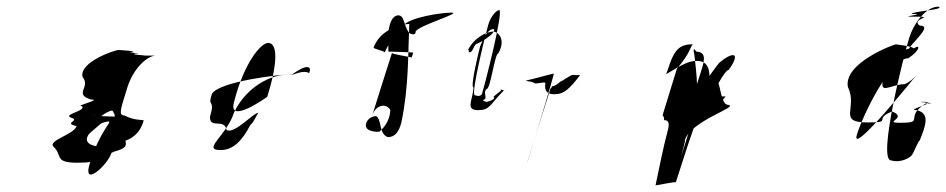

<svg xmlns="http://www.w3.org/2000/svg" viewBox="-20 -557 2844 577"><path d="M141 -116C169 -90 141 -68 213 -68C287 -68 269 -81 325 -102C386 -118 338 -134 368 -152C415 -184 338 -204 326 -206C362 -206 238 -209 262 -209C272 -210 271 -200 275 -197C279 -206 301 -222 317 -225C320 -223 322 -218 322 -216C332 -216 313 -130 316 -130C333 -128 353 -130 374 -142C395 -156 404 -170 412 -195C407 -198 385 -194 354 -210C334 -210 344 -232 362 -292C381 -354 424 -390 449 -390H410C436 -390 370 -392 385 -396C421 -396 350 -400 375 -400C399 -404 326 -407 337 -407C326 -407 218 -371 228 -326C254 -294 200 -275 253 -258C289 -258 201 -238 226 -238C241 -224 170 -214 192 -204C225 -194 167 -188 210 -178C202 -152 122 -135 141 -116ZM242 -144C246 -156 250 -156 279 -182C286 -190 306 -192 306 -192C319 -192 280 -165 250 -66C219 32 359 -116 303 -116C259 -114 236 -125 242 -144Z M617 -275C638 -312 822 -334 859 -334C903 -366 918 -358 909 -337C900 -344 882 -341 861 -333C791 -338 717 -291 683 -218C661 -149 585 -106 643 -106C679 -106 707 -132 732 -181C743 -190 749 -207 756 -218C741 -218 686 -154 661 -166C655 -203 610 -168 611 -206C628 -262 602 -232 617 -275ZM684 -253C661 -178 783 -266 783 -266C817 -374 813 -428 786 -428C763 -428 713 -366 684 -253Z M1101 -409 1103 -414C1102 -410 1139 -403 1136 -399C1155 -440 1170 -460 1194 -482C1214 -505 1305 -519 1337 -519C1371 -519 1236 -480 1229 -462C1229 -453 1223 -452 1212 -456C1205 -462 1200 -474 1195 -490C1190 -504 1187 -511 1176 -511C1159 -509 1151 -490 1147 -460V-402C1151 -402 1218 -400 1222 -399L1217 -384C1215 -386 1157 -394 1158 -398C1136 -330 1119 -275 1098 -208C1108 -243 1142 -248 1153 -226C1152 -203 1142 -180 1120 -161C1091 -160 1074 -170 1081 -188C1085 -200 1098 -208 1110 -208C1117 -206 1121 -192 1124 -177C1128 -158 1135 -148 1146 -145C1166 -145 1178 -159 1186 -188C1209 -296 1206 -398 1210 -485C1190 -485 1120 -471 1101 -409Z M1386 -406C1396 -406 1382 -400 1392 -400C1402 -400 1404 -426 1415 -426C1432 -434 1453 -448 1461 -458C1468 -468 1466 -472 1456 -468C1444 -464 1430 -437 1423 -418C1420 -408 1392 -294 1403 -294C1401 -256 1377 -226 1417 -226C1453 -226 1451 -242 1493 -284C1504 -284 1476 -289 1486 -289C1497 -289 1454 -264 1465 -264C1467 -255 1436 -250 1442 -250C1448 -250 1424 -254 1435 -258C1446 -262 1430 -280 1443 -290C1454 -290 1467 -396 1477 -396C1500 -434 1481 -462 1461 -462C1447 -462 1407 -448 1386 -406ZM1448 -485C1454 -504 1468 -524 1480 -527C1495 -527 1435 -295 1430 -281C1429 -269 1420 -266 1407 -271C1393 -271 1443 -470 1448 -485Z M1557 -314C1560 -316 1566 -312 1572 -312C1576 -312 1587 -308 1589 -306C1594 -306 1601 -308 1605 -308C1620 -310 1622 -311 1616 -293L1624 -326C1613 -293 1616 -272 1649 -274C1674 -274 1692 -290 1724 -332C1720 -330 1706 -332 1701 -332C1695 -332 1665 -310 1664 -312C1656 -304 1646 -298 1640 -298C1638 -295 1636 -292 1634 -290C1634 -290 1561 -60 1565 -69C1565 -69 1648 -338 1644 -336C1618 -330 1593 -322 1557 -314Z M1982 -334 1996 -374C2010 -408 2024 -424 2062 -424C2053 -414 2056 -400 2014 -350L1971 -210C1977 -206 1975 -199 1976 -196C1990 -196 1993 -186 1986 -162C1972 -109 1962 -56 1950 0C1956 0 2010 -12 2011 -9C2028 -62 2045 -116 2064 -170C2061 -172 2067 -186 2073 -196C2089 -207 2153 -347 2170 -347C2209 -402 2181 -402 2141 -368C2101 -317 2064 -258 2031 -192C2026 -190 2069 -200 2066 -195C2082 -272 2073 -337 2067 -390C2063 -411 2063 -414 2073 -402C2099 -400 2101 -384 2086 -340L2061 -262C2050 -228 2053 -207 2086 -210C2111 -210 2129 -226 2161 -268C2157 -266 2143 -268 2138 -268C2132 -268 2103 -246 2102 -248C2094 -240 2083 -233 2077 -233C2075 -230 2072 -227 2071 -226C2071 -226 2018 -60 2022 -69C2022 -69 2042 -139 2038 -136C2058 -196 2204 -236 2168 -242C2138 -242 2148 -357 2112 -328C2112 -357 2101 -374 2074 -374C2052 -374 2034 -366 1982 -334Z M2528 -296C2515 -368 2667 -424 2673 -424C2657 -424 2757 -418 2718 -402C2682 -402 2795 -480 2744 -480C2714 -501 2798 -507 2728 -507H2718C2682 -507 2771 -515 2720 -515C2718 -523 2824 -528 2800 -537C2764 -537 2727 -490 2712 -442C2697 -394 2616 -75 2658 -75C2687 -66 2719 -84 2722 -94C2722 -90 2740 -135 2744 -135C2761 -178 2777 -217 2734 -226C2698 -226 2808 -251 2756 -251C2720 -251 2814 -246 2762 -246C2695 -204 2762 -188 2686 -188C2630 -188 2711 -202 2661 -222C2602 -199 2666 -189 2587 -189C2495 -189 2559 -232 2528 -296ZM2555 -152C2534 -82 2738 -336 2738 -336C2728 -323 2714 -310 2698 -304C2656 -304 2617 -266 2637 -328C2653 -381 2690 -414 2727 -412C2745 -425 2748 -408 2710 -382C2656 -382 2573 -211 2555 -152Z"/></svg>

Font: Zinc
Style: Obl
Weight: 400
Version: Version 1